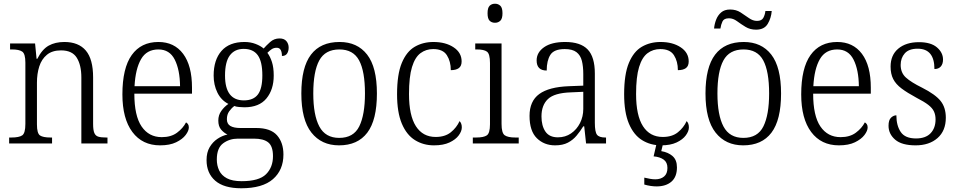

<svg xmlns="http://www.w3.org/2000/svg" viewBox="-20 -769 5132 1029"><path d="M29 0V-32H41Q82 -32 99 -43.5Q116 -55 116 -105V-433Q116 -481 99 -492.5Q82 -504 45 -504H34V-536H168L176 -454H180Q206 -505 241 -524.5Q276 -544 325 -544Q401 -544 440 -498Q479 -452 479 -354V-105Q479 -72 485.5 -56.5Q492 -41 507 -36.5Q522 -32 549 -32H556V0H416V-354Q416 -420 391.5 -459.5Q367 -499 307 -499Q260 -499 231.5 -475.5Q203 -452 190.5 -413Q178 -374 178 -326V-102Q178 -54 194.5 -43Q211 -32 251 -32H259V0Z M838 10Q743 10 689.5 -61.5Q636 -133 636 -263Q636 -404 686 -474Q736 -544 829 -544Q914 -544 961.5 -480.5Q1009 -417 1009 -299V-267H700Q700 -148 739 -91Q778 -34 847 -34Q897 -34 929 -58Q961 -82 977 -113Q983 -110 987.5 -103.5Q992 -97 992 -86Q992 -68 975 -45.5Q958 -23 924 -6.5Q890 10 838 10ZM945 -307Q944 -395 916.5 -449.5Q889 -504 829 -504Q766 -504 736 -452Q706 -400 701 -307Z M1273 240Q1180 240 1133.5 199.5Q1087 159 1087 89Q1087 48 1103.5 20Q1120 -8 1145.5 -25Q1171 -42 1199 -48Q1180 -57 1165 -74.5Q1150 -92 1150 -123Q1150 -152 1166 -174.5Q1182 -197 1204 -212Q1165 -232 1145 -273Q1125 -314 1125 -364Q1125 -448 1167 -496Q1209 -544 1290 -544Q1323 -544 1350 -533.5Q1377 -523 1393 -509Q1406 -524 1427.5 -543.5Q1449 -563 1478 -563Q1503 -563 1515 -548.5Q1527 -534 1527 -514Q1527 -495 1518.5 -482Q1510 -469 1491 -469Q1491 -489 1484.5 -501Q1478 -513 1463 -513Q1448 -513 1437 -506Q1426 -499 1413 -486Q1428 -466 1437.5 -436.5Q1447 -407 1447 -364Q1447 -289 1408 -241.5Q1369 -194 1290 -194Q1279 -194 1261.5 -195.5Q1244 -197 1236 -201Q1220 -189 1208 -172Q1196 -155 1196 -130Q1196 -105 1214.5 -94Q1233 -83 1268 -83H1353Q1430 -83 1464.5 -44Q1499 -5 1499 59Q1499 142 1443 191Q1387 240 1273 240ZM1287 -231Q1338 -231 1362 -262.5Q1386 -294 1386 -365Q1386 -439 1361.5 -473Q1337 -507 1286 -507Q1238 -507 1212 -472.5Q1186 -438 1186 -364Q1186 -231 1287 -231ZM1275 202Q1368 202 1405.5 165Q1443 128 1443 68Q1443 15 1418 -5.5Q1393 -26 1341 -26H1255Q1210 -26 1176 -1Q1142 24 1142 86Q1142 118 1154.5 144.5Q1167 171 1196 186.5Q1225 202 1275 202Z M1797 10Q1703 10 1649 -58.5Q1595 -127 1595 -268Q1595 -408 1646.5 -476Q1698 -544 1800 -544Q1895 -544 1947.5 -476.5Q2000 -409 2000 -268Q2000 -126 1948.5 -58Q1897 10 1797 10ZM1798 -30Q1875 -30 1905.5 -92Q1936 -154 1936 -268Q1936 -387 1904.5 -445.5Q1873 -504 1799 -504Q1723 -504 1691 -445Q1659 -386 1659 -268Q1659 -152 1691.5 -91Q1724 -30 1798 -30Z M2306 10Q2249 10 2204 -18Q2159 -46 2133.5 -106.5Q2108 -167 2108 -264Q2108 -371 2133.5 -432Q2159 -493 2203 -518.5Q2247 -544 2303 -544Q2368 -544 2411 -515.5Q2454 -487 2454 -440Q2454 -415 2439 -404Q2424 -393 2396 -393Q2396 -440 2375 -473Q2354 -506 2302 -506Q2263 -506 2233.5 -484Q2204 -462 2188 -409.5Q2172 -357 2172 -265Q2172 -150 2209 -92.5Q2246 -35 2315 -35Q2365 -35 2396 -60Q2427 -85 2443 -120Q2455 -108 2455 -86Q2455 -66 2438.5 -43.5Q2422 -21 2389 -5.5Q2356 10 2306 10Z M2633 -647Q2615 -647 2604 -658Q2593 -669 2593 -698Q2593 -727 2604 -738Q2615 -749 2633 -749Q2650 -749 2661.5 -738Q2673 -727 2673 -698Q2673 -669 2661.5 -658Q2650 -647 2633 -647ZM2514 0V-32H2532Q2572 -32 2589 -43.5Q2606 -55 2606 -103V-431Q2606 -480 2590 -492Q2574 -504 2536 -504H2527V-536H2668V-105Q2668 -56 2685 -44Q2702 -32 2742 -32H2760V0Z M2955 10Q2896 10 2857 -28.5Q2818 -67 2818 -148Q2818 -227 2870 -265Q2922 -303 3029 -307L3106 -310V-372Q3106 -413 3098.5 -443Q3091 -473 3069.5 -489.5Q3048 -506 3007 -506Q2949 -506 2929.5 -475Q2910 -444 2910 -391Q2856 -391 2856 -445Q2856 -488 2896 -516Q2936 -544 3009 -544Q3091 -544 3129.5 -504Q3168 -464 3168 -375V-111Q3168 -62 3179.5 -47Q3191 -32 3224 -32H3228V0H3121L3111 -92H3106Q3090 -66 3070.5 -42.5Q3051 -19 3023.5 -4.5Q2996 10 2955 10ZM2970 -33Q3010 -33 3040.5 -54Q3071 -75 3088.5 -109.5Q3106 -144 3106 -185V-277L3039 -274Q2951 -271 2916.5 -238Q2882 -205 2882 -145Q2882 -95 2903 -64Q2924 -33 2970 -33Z M3523 10Q3466 10 3421 -18Q3376 -46 3350.5 -106.5Q3325 -167 3325 -264Q3325 -371 3350.5 -432Q3376 -493 3420 -518.5Q3464 -544 3520 -544Q3585 -544 3628 -515.5Q3671 -487 3671 -440Q3671 -415 3656 -404Q3641 -393 3613 -393Q3613 -440 3592 -473Q3571 -506 3519 -506Q3480 -506 3450.5 -484Q3421 -462 3405 -409.5Q3389 -357 3389 -265Q3389 -150 3426 -92.5Q3463 -35 3532 -35Q3582 -35 3613 -60Q3644 -85 3660 -120Q3672 -108 3672 -86Q3672 -66 3655.5 -43.5Q3639 -21 3606 -5.5Q3573 10 3523 10ZM3499 230Q3484 230 3467 227.5Q3450 225 3433 220V183Q3450 187 3464.5 189.5Q3479 192 3492 192Q3521 192 3539 177Q3557 162 3557 131Q3557 101 3537 86.5Q3517 72 3483 69L3501 -9H3536L3524 41Q3561 47 3584.5 67.5Q3608 88 3608 128Q3608 179 3578.5 204.5Q3549 230 3499 230Z M3963 10Q3869 10 3815 -58.5Q3761 -127 3761 -268Q3761 -408 3812.5 -476Q3864 -544 3966 -544Q4061 -544 4113.5 -476.5Q4166 -409 4166 -268Q4166 -126 4114.5 -58Q4063 10 3963 10ZM3964 -30Q4041 -30 4071.5 -92Q4102 -154 4102 -268Q4102 -387 4070.5 -445.5Q4039 -504 3965 -504Q3889 -504 3857 -445Q3825 -386 3825 -268Q3825 -152 3857.5 -91Q3890 -30 3964 -30ZM4032 -610Q4000 -610 3975.5 -625Q3951 -640 3930 -655.5Q3909 -671 3887 -671Q3860 -671 3852 -654Q3844 -637 3841 -616H3807Q3809 -640 3818 -663.5Q3827 -687 3845 -702.5Q3863 -718 3893 -718Q3925 -718 3949 -702.5Q3973 -687 3994 -672Q4015 -657 4037 -657Q4062 -657 4071 -673.5Q4080 -690 4082 -710H4116Q4113 -672 4094.5 -641Q4076 -610 4032 -610Z M4476 10Q4381 10 4327.5 -61.5Q4274 -133 4274 -263Q4274 -404 4324 -474Q4374 -544 4467 -544Q4552 -544 4599.5 -480.5Q4647 -417 4647 -299V-267H4338Q4338 -148 4377 -91Q4416 -34 4485 -34Q4535 -34 4567 -58Q4599 -82 4615 -113Q4621 -110 4625.5 -103.5Q4630 -97 4630 -86Q4630 -68 4613 -45.5Q4596 -23 4562 -6.5Q4528 10 4476 10ZM4583 -307Q4582 -395 4554.5 -449.5Q4527 -504 4467 -504Q4404 -504 4374 -452Q4344 -400 4339 -307Z M4887 10Q4813 10 4777.5 -20.5Q4742 -51 4742 -95Q4742 -126 4755.5 -138.5Q4769 -151 4784 -151Q4784 -96 4807.5 -61.5Q4831 -27 4889 -27Q4941 -27 4967.5 -55Q4994 -83 4994 -129Q4994 -153 4985.5 -171.5Q4977 -190 4955 -207Q4933 -224 4892 -245Q4842 -272 4811.5 -295Q4781 -318 4767 -345.5Q4753 -373 4753 -412Q4753 -474 4794.5 -508.5Q4836 -543 4905 -543Q4969 -543 5001.5 -515Q5034 -487 5034 -450Q5034 -426 5022 -412.5Q5010 -399 4988 -399Q4988 -508 4898 -508Q4851 -508 4829 -483Q4807 -458 4807 -421Q4807 -379 4835 -353.5Q4863 -328 4922 -299Q4993 -263 5021 -228Q5049 -193 5049 -138Q5049 -68 5004.5 -29Q4960 10 4887 10Z"/></svg>

Font: Noto Serif Tamil SemiCondensed Light
Style: Italic
Weight: 300
Width: 4
Italic angle: -12°
Designer: Indian Type Foundry, Tom Grace, and the Monotype Design Team
Foundry: Monotype Imaging Inc.
Version: Version 2.003; ttfautohint (v1.8.4.7-5d5b)